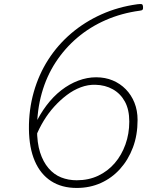

<svg xmlns="http://www.w3.org/2000/svg" viewBox="-20 -910 753 949"><path d="M359 19Q285 19 232.5 -15Q180 -49 152 -114Q124 -179 123 -272Q122 -368 147 -455.5Q172 -543 219 -616Q266 -689 332.5 -745.5Q399 -802 481.5 -839Q564 -876 659 -889Q675 -891 680.5 -889.5Q686 -888 687 -876Q688 -866 684.5 -862Q681 -858 670 -857Q581 -845 503 -811Q425 -777 362.5 -724Q300 -671 255 -602Q210 -533 186.5 -449.5Q163 -366 163 -272Q163 -204 178 -157Q193 -110 220 -78.5Q247 -47 282.5 -33Q318 -19 359 -19Q418 -19 465.5 -41.5Q513 -64 547 -103.5Q581 -143 600 -196Q619 -249 619 -309Q619 -368 597.5 -407.5Q576 -447 538 -468.5Q500 -490 451 -491Q415 -492 379 -478.5Q343 -465 310 -440Q277 -415 248 -383Q219 -351 196 -313Q173 -275 157 -235L151 -290Q176 -344 209.5 -388.5Q243 -433 283 -464Q323 -495 367 -511.5Q411 -528 455 -528Q500 -528 537 -512.5Q574 -497 601.5 -469Q629 -441 644.5 -402.5Q660 -364 660 -317Q660 -242 637 -181Q614 -120 573.5 -75Q533 -30 478.5 -5.5Q424 19 359 19Z"/></svg>

Font: Playwrite IS Thin
Style: Regular
Weight: 250
Designer: Veronika Burian, José Scaglione
Foundry: TypeTogether
Version: Version 1.002